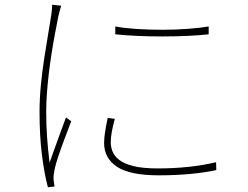

<svg xmlns="http://www.w3.org/2000/svg" viewBox="-20 -762 1040 806"><path d="M464 -651Q500 -644 552 -640.5Q604 -637 661 -637Q718 -637 770 -641Q822 -645 856 -651V-618Q822 -614 770 -611.5Q718 -609 661 -609Q604 -609 551.5 -611.5Q499 -614 464 -618ZM462 -263Q454 -234 449.5 -209.5Q445 -185 445 -164Q445 -146 452 -127Q459 -108 479.5 -91.5Q500 -75 539 -65Q578 -55 642 -55Q710 -55 771 -61.5Q832 -68 887 -81L888 -48Q843 -38 780.5 -32Q718 -26 647 -26Q525 -26 471 -62Q417 -98 417 -162Q417 -182 421 -207.5Q425 -233 432 -267ZM237 -738Q235 -732 233 -725Q231 -718 229 -710.5Q227 -703 225 -694Q218 -658 210.5 -618.5Q203 -579 196.5 -537.5Q190 -496 185 -454Q180 -412 177 -371.5Q174 -331 174 -293Q174 -235 177.5 -186.5Q181 -138 188 -79Q198 -107 210.5 -142Q223 -177 235.5 -211Q248 -245 257 -269L279 -253Q268 -224 253 -184.5Q238 -145 225.5 -108Q213 -71 209 -50Q207 -40 205.5 -28.5Q204 -17 205 -7Q206 0 207 8Q208 16 209 21L181 24Q166 -32 156 -112Q146 -192 146 -293Q146 -347 151.5 -404Q157 -461 165.5 -516Q174 -571 182 -618Q190 -665 195 -698Q197 -712 198 -722.5Q199 -733 199 -742Z"/></svg>

Font: Noto Sans KR Thin
Style: Regular
Weight: 100
Designer: Ryoko NISHIZUKA 西塚涼子 (kana, bopomofo & ideographs); Paul D. Hunt (Latin, Greek & Cyrillic); Sandoll Communications 산돌커뮤니
Foundry: Adobe
Version: Version 2.004-H2;hotconv 1.0.118;makeotfexe 2.5.65603